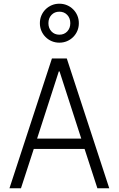

<svg xmlns="http://www.w3.org/2000/svg" viewBox="-20 -1015 640 1035"><path d="M93 0 162 -212H436L505 0H569L340 -700H260L31 0ZM180 -268 297 -630H301L418 -268ZM195 -890Q195 -868 203 -849Q211 -830 225.5 -815.5Q240 -801 259 -793Q278 -785 300 -785Q322 -785 341 -793Q360 -801 374.5 -815.5Q389 -830 397 -849Q405 -868 405 -890Q405 -912 397 -931Q389 -950 374.5 -964.5Q360 -979 341 -987Q322 -995 300 -995Q278 -995 259 -987Q240 -979 225.5 -964.5Q211 -950 203 -931Q195 -912 195 -890ZM300 -828Q274 -828 257.5 -845.5Q241 -863 241 -890Q241 -917 257.5 -934.5Q274 -952 300 -952Q326 -952 342.5 -934.5Q359 -917 359 -890Q359 -863 342.5 -845.5Q326 -828 300 -828Z"/></svg>

Font: CommitMonoV143 ExtLt
Style: Regular
Weight: 200
Monospace: yes
Designer: Eigil Nikolajsen
Foundry: Eigil Nikolajsen
Version: Version 1.143